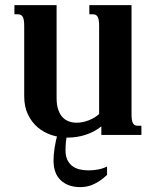

<svg xmlns="http://www.w3.org/2000/svg" viewBox="-20 -539 634 767"><path d="M376 -433.6Q376 -448.7 374.5 -458Q373 -467.3 369.6 -472.7Q366.2 -478 361.3 -480Q356.4 -481.9 350.1 -481.9H336.9V-518.6H505.4V-85Q505.4 -69.8 506.8 -60.5Q508.3 -51.3 511.7 -45.9Q515.1 -40.5 519.8 -38.6Q524.4 -36.6 531.2 -36.6H544.9V0H384.8V-34.2Q356.9 -11.7 322 -0.5Q287.1 10.7 250.5 10.7Q217.3 10.7 186 0.5Q154.8 -9.8 130.6 -30.3Q106.4 -50.8 91.6 -81.8Q76.7 -112.8 76.7 -154.8V-433.6Q76.7 -448.7 75.2 -458Q73.7 -467.3 70.3 -472.7Q66.9 -478 62 -480Q57.1 -481.9 50.8 -481.9H37.6V-518.6H206.1V-147.5Q206.1 -119.1 212.9 -100.1Q219.7 -81.1 230.7 -69.8Q241.7 -58.6 256.1 -53.7Q270.5 -48.8 286.1 -48.8Q309.6 -48.8 334.2 -58.3Q358.9 -67.9 376 -83.5ZM211.9 -10.7H250Q244.6 12.7 243.2 28.8Q241.7 44.9 241.7 61.5Q241.7 84.5 249.3 99.9Q256.8 115.2 269.3 124.5Q281.7 133.8 298.3 137.7Q314.9 141.6 333 141.6Q353 141.6 372.6 137.9Q392.1 134.3 407.7 126V159.7Q391.6 174.8 377 184.3Q362.3 193.8 349.1 199.2Q335.9 204.6 323.7 206.5Q311.5 208.5 300.8 208.5Q252.4 208.5 223.1 181.6Q193.8 154.8 193.8 101.1Q193.8 80.1 198 52.2Q202.1 24.4 211.9 -10.7Z"/></svg>

Font: Arian AMU Serif
Style: Bold
Weight: 700
Designer: Ruben Hakobyan (Tarumian)
Foundry: Ruben Hakobyan (Tarumian)
Version: Version 1.002